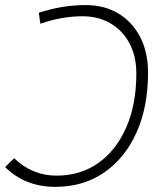

<svg xmlns="http://www.w3.org/2000/svg" viewBox="-21 -723 627 753"><path d="M314.9 -703.1Q388.7 -703.1 443.6 -669.9Q498.5 -636.7 529.1 -577.1Q559.6 -517.6 559.6 -438Q559.6 -303.7 514.2 -202.9Q468.8 -102.1 387 -46.1Q305.2 9.8 196.3 9.8Q77.1 9.8 -1 -67.9L34.7 -102.5Q105 -34.2 200.7 -34.2Q294.9 -34.2 365.2 -84.2Q435.5 -134.3 474.6 -224.4Q513.7 -314.5 513.7 -434.6Q513.7 -502 487.1 -552.5Q460.4 -603 412.8 -631.1Q365.2 -659.2 301.8 -659.2Q221.7 -659.2 137.2 -629.9L131.3 -672.9Q222.2 -703.1 314.9 -703.1Z"/></svg>

Font: CaskaydiaCove NFP ExtraLight
Style: Italic
Weight: 200
Italic angle: -10°
Designer: Aaron Bell
Foundry: Saja Typeworks
Version: Version 2111.001; VTT 6.35;Nerd Fonts 3.1.1